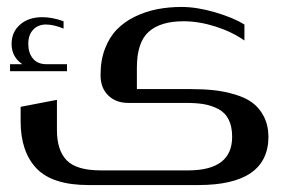

<svg xmlns="http://www.w3.org/2000/svg" viewBox="-20 -431 829 550"><path d="M268.1 -214.8V-217.8Q268.1 -258.8 280.8 -291.7Q293.5 -324.7 314.9 -346.7Q336.4 -368.7 366.5 -383.3Q396.5 -397.9 429.7 -404.5Q462.9 -411.1 500 -411.1Q543.9 -411.1 596.2 -395.8Q648.4 -380.4 680.2 -360.8V-314.9Q644 -340.3 596.7 -355.2Q549.3 -370.1 505.9 -370.1Q439.5 -370.1 405.8 -339.8Q372.1 -309.6 372.1 -236.8V-175.8H526.9Q563 -175.8 592.5 -172.6Q622.1 -169.4 652.1 -160.6Q682.1 -151.9 702.4 -137.2Q722.7 -122.6 735.6 -97.7Q748.5 -72.8 749 -40Q749 99.1 547.9 99.1H233.9Q129.9 99.1 84.5 51.3Q39.1 3.4 39.1 -83V-125L143.1 -145V-58.1Q143.1 -0.5 171.1 28.3Q199.2 57.1 269 57.1H519Q645 57.1 645 -39.1Q645 -68.8 634.8 -88.9Q624.5 -108.9 605 -118.9Q585.4 -128.9 564 -132.6Q542.5 -136.2 513.2 -136.2H347.2Q312 -136.2 290 -157.7Q268.1 -179.2 268.1 -214.8ZM8.8 -247.1H43.9Q13.2 -268.1 13.2 -305.2Q13.2 -339.4 37.6 -360.6Q62 -381.8 101.1 -381.8Q129.9 -381.8 162.1 -370.1V-349.1Q133.8 -360.8 111.8 -360.8Q88.9 -360.8 75 -345.9Q61 -331.1 61 -305.2Q61 -279.8 74 -263.7Q86.9 -247.6 111.8 -247.1H171.9V-227.1H8.8Z"/></svg>

Font: Wesal
Style: Regular
Weight: 400
Designer: Ahmed zaza
Foundry: Ahmed zaza
Version: Version 2.01